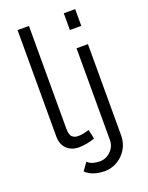

<svg xmlns="http://www.w3.org/2000/svg" viewBox="-166 -813 830 1077"><g transform="rotate(-20 248.5 -274.5)"><path d="M78 -730H146V-118Q146 -79 160 -67Q174 -55 194 -55Q212 -55 230 -59Q248 -63 261 -67L273 -12Q254 -4 226.5 1Q199 6 179 6Q133 6 105.5 -21Q78 -48 78 -95ZM269 181Q236 181 206.5 172Q177 163 155 142L188 96Q203 110 222.5 115Q242 120 261 120Q285 120 306 108Q327 96 340.5 74.5Q354 53 354 27V-521H422V23Q422 69 400 105Q378 141 343 161Q308 181 269 181ZM354 -630V-730H422V-630Z"/></g></svg>

Font: Raleway Thin
Style: Regular
Weight: 400
Version: Version 4.026